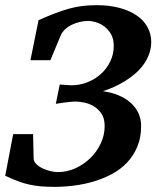

<svg xmlns="http://www.w3.org/2000/svg" viewBox="-30 -707 614 743"><path d="M555.2 -544.9Q555.2 -520 547.1 -498Q539.1 -476.1 525.4 -457Q511.7 -438 493.2 -422.1Q474.6 -406.2 453.9 -393.3Q433.1 -380.4 411.1 -370.6Q389.2 -360.8 368.2 -354Q401.4 -349.6 428.7 -338.1Q456.1 -326.7 475.3 -309.6Q494.6 -292.5 505.4 -269.8Q516.1 -247.1 516.1 -219.2Q516.1 -174.3 501.5 -139.4Q486.8 -104.5 461.9 -78.1Q437 -51.8 403.8 -33.9Q370.6 -16.1 333.3 -4.9Q295.9 6.3 256.8 11.2Q217.8 16.1 181.2 16.1Q152.3 16.1 129.4 14.2Q106.4 12.2 84.7 7.6Q63 2.9 40.5 -5.4Q18.1 -13.7 -9.8 -26.9L21 -188H98.1L100.1 -94.2Q100.6 -81.5 111.1 -71.5Q121.6 -61.5 136.5 -54.7Q151.4 -47.9 167.2 -44.4Q183.1 -41 193.8 -41Q229 -41 261.5 -55.7Q293.9 -70.3 319.3 -95Q344.7 -119.6 359.9 -151.9Q375 -184.1 375 -219.2Q375 -249.5 362.1 -268.1Q349.1 -286.6 331.1 -296.9Q313 -307.1 293.9 -310.5Q274.9 -314 263.2 -314Q252.9 -314 239.5 -312.5Q226.1 -311 214.4 -309.6Q200.2 -307.6 186 -305.2L201.2 -379.9Q221.7 -378.4 231.7 -377.7Q241.7 -377 247.1 -377Q278.8 -377 308.3 -388.7Q337.9 -400.4 360.6 -420.9Q383.3 -441.4 396.7 -469.2Q410.2 -497.1 410.2 -529.8Q410.2 -556.2 399.7 -574.5Q389.2 -592.8 374 -604.2Q358.9 -615.7 341.8 -620.8Q324.7 -626 311 -626Q296.4 -626 280 -622.3Q263.7 -618.7 248.8 -611.6Q233.9 -604.5 221.9 -593.5Q210 -582.5 204.1 -567.9L165 -474.1H87.9L119.1 -628.9Q155.3 -645 184.3 -656Q213.4 -667 239.5 -674.1Q265.6 -681.2 291 -684.1Q316.4 -687 345.2 -687Q393.6 -687 432.4 -676.5Q471.2 -666 498.5 -647.5Q525.9 -628.9 540.5 -602.5Q555.2 -576.2 555.2 -544.9Z"/></svg>

Font: Charis SIL CyrE
Style: Bold Italic
Weight: 700
Italic angle: -11°
Foundry: SIL International
Version: Version 5.000